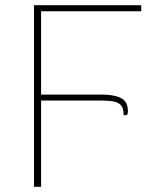

<svg xmlns="http://www.w3.org/2000/svg" viewBox="-20 -723 606 743"><path d="M139 -679.5V-357H368.5Q401 -357 421.8 -352.5Q442.5 -348 454.2 -339.8Q466 -331.5 470.5 -319.5Q475 -307.5 475 -292.5Q475 -284 473 -280.5Q471 -277 465.5 -277H458.5Q458.5 -293 454.8 -304Q451 -315 441.2 -321.8Q431.5 -328.5 414 -331.2Q396.5 -334 368 -334H139V0H111.5V-703H526.5V-679.5Z"/></svg>

Font: Lato 2
Style: Regular
Weight: 200
Designer: Lukasz Dziedzic with Adam Twardoch and Botio Nikoltchev
Foundry: tyPoland Lukasz Dziedzic
Version: Version 2.015; 2015-08-06; http://www.latofonts.com/